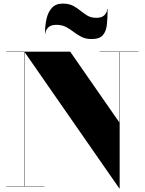

<svg xmlns="http://www.w3.org/2000/svg" viewBox="-20 -1037 804 1067"><path d="M293 -899Q261 -899 246.5 -882.8Q232 -866.5 232 -850H230Q230 -892.5 238.2 -930.8Q246.5 -969 268 -993Q289.5 -1017 329 -1017Q363 -1017 385.8 -1005Q408.5 -993 427.2 -977.5Q446 -962 466.2 -950Q486.5 -938 515 -938Q547.5 -938 561.8 -954.2Q576 -970.5 576 -987H578Q578 -939.5 574.2 -901.8Q570.5 -864 552 -842Q533.5 -820 489 -820Q456.5 -820 433 -832Q409.5 -844 389.5 -859.5Q369.5 -875 346.8 -887Q324 -899 293 -899ZM15 -2H114V-748H15V-750H370L643 -357V-748H533V-750H750V-748H645V10H643L116 -748.5V-2H227V0H15Z"/></svg>

Font: Bodoni* 96pt Fatface
Style: Regular
Weight: 900
Version: Version 2.3